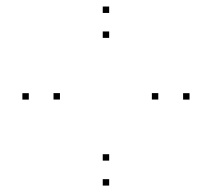

<svg xmlns="http://www.w3.org/2000/svg" viewBox="-20 -556 660 598"><path d="M320 -515.7V-535.7H300V-515.7ZM69.7 -245.8V-265.8H49.7V-245.8ZM320 22V2H300V22ZM570.3 -245.8V-265.8H550.3V-245.8ZM320 -55.7V-75.7H300V-55.7ZM166.7 -246V-266H146.7V-246ZM320 -438V-458H300V-438ZM473 -246V-266H453V-246Z"/></svg>

Font: Monaspace Neon Dots Var
Style: Regular
Weight: 400
Designer: Riley Cran and the Lettermatic Team
Version: Version 1.100 (Monaspace Neon Dots)